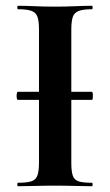

<svg xmlns="http://www.w3.org/2000/svg" viewBox="-20 -645 382 665"><path d="M42 -299Q39 -299 38 -306Q37 -313 38 -320Q39 -327 42 -327H298Q301 -327 301.5 -320Q302 -313 301.5 -306Q301 -299 298 -299ZM227 -81Q227 -52 232 -37Q237 -22 252 -17Q267 -12 298 -12Q301 -12 301 -6Q301 0 298 0Q272 0 240 -1Q208 -2 170 -2Q134 -2 101 -1Q68 0 42 0Q40 0 40 -6Q40 -12 42 -12Q73 -12 88.5 -17Q104 -22 109.5 -37Q115 -52 115 -81V-544Q115 -573 109.5 -587.5Q104 -602 88.5 -607.5Q73 -613 42 -613Q40 -613 40 -619Q40 -625 42 -625Q68 -625 101 -623.5Q134 -622 170 -622Q208 -622 240.5 -623.5Q273 -625 298 -625Q301 -625 301 -619Q301 -613 298 -613Q268 -613 252.5 -607Q237 -601 232 -586Q227 -571 227 -542Z"/></svg>

Font: Cormorant Garamond Light
Style: Bold
Weight: 700
Version: Version 4.001